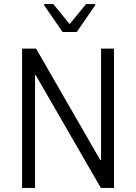

<svg xmlns="http://www.w3.org/2000/svg" viewBox="-20 -928 672 948"><path d="M89 0V-688H158L475 -138H479V-688H543V0H478L157 -556H153V0ZM289 -770 198 -902V-908H243L324 -809L405 -908H450V-902L359 -770Z"/></svg>

Font: Saira Semi Condensed Light
Style: Regular
Weight: 300
Width: 4
Designer: Hector Gatti with collaboration of the Omnibus-Type team
Foundry: Omnibus-Type
Version: Version 1.001; ttfautohint (v1.8)